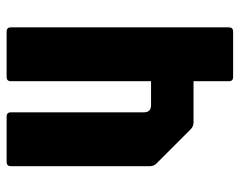

<svg xmlns="http://www.w3.org/2000/svg" viewBox="-90 -616 706 565"><g transform="rotate(90 262.5 -333.0)"><path d="M72.5 0Q60 0 60 -12.5V-654Q60 -666.5 72.5 -666.5H206Q218.5 -666.5 218.5 -654V-550H340Q351.5 -550 360 -541.5L460 -441.5Q468.5 -433.5 468.5 -421.5V-12.5Q468.5 0 456 0H322.5Q310 0 310 -12.5V-404Q310 -425 289 -425H218.5V-12.5Q218.5 0 206 0Z"/></g></svg>

Font: Jaro
Style: Regular
Weight: 400
Designer: Agyei Archer, Celine Hurka, Mirko Velimirović
Version: Version 1.000